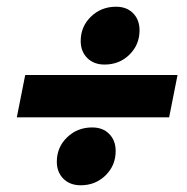

<svg xmlns="http://www.w3.org/2000/svg" viewBox="-20 -614 555 571"><path d="M395 -524Q395 -481 365 -451.5Q335 -422 291 -422Q259 -422 239.5 -441.5Q220 -461 220 -492Q220 -535 250.5 -564.5Q281 -594 325 -594Q357 -594 376 -574.5Q395 -555 395 -524ZM508 -391 483 -265H30L55 -391ZM324 -165Q324 -122 294 -92.5Q264 -63 220 -63Q188 -63 168.5 -82.5Q149 -102 149 -133Q149 -176 179.5 -205.5Q210 -235 254 -235Q286 -235 305 -215.5Q324 -196 324 -165Z"/></svg>

Font: Gontserrat ExtraBold
Style: Italic
Weight: 800
Italic angle: -11.3°
Designer: Julieta Ulanovsky
Foundry: Julieta Ulanovsky
Version: Version 6.001